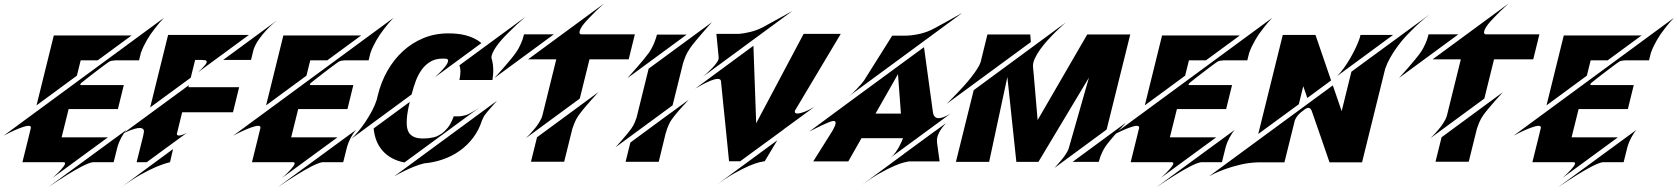

<svg xmlns="http://www.w3.org/2000/svg" viewBox="-91 -911 9444 1081"><path d="M341.8 -484.9 114.7 -317.9 211.9 -711.4H649.9L459 -571.3H363.3ZM180.2 143.1 621.6 -180.2Q613.8 -171.9 606 -160.2Q598.1 -148.4 591.3 -135.5Q584.5 -122.6 579.1 -109.4Q573.7 -96.2 570.8 -85.4L548.8 2.4H431.2Q421.4 3.4 405.3 9.8Q389.2 16.1 369.6 26.1Q350.1 36.1 328.6 48.6Q307.1 61 286.1 74.2Q236.3 105 180.2 143.1ZM-70.8 -147 832 -810.5Q805.2 -782.7 780.8 -750.5Q766.1 -731.9 756.3 -717.5Q746.6 -703.1 736.8 -686.3Q727.1 -669.4 718 -650.9Q709 -632.3 702.1 -612.8L691.9 -571.3H557.6Q555.7 -570.8 554.7 -570.8H554.2Q547.4 -570.8 536.4 -568.6Q525.4 -566.4 510.7 -554.7Q500 -546.9 479.7 -531.7Q459.5 -516.6 438.2 -500.2Q417 -483.9 399.2 -470Q381.3 -456.1 375 -450.7Q372.1 -448.7 368.9 -446Q365.7 -443.4 363.5 -440.7Q361.3 -438 361.1 -435.5Q360.8 -433.1 364.3 -432.1H606L572.8 -296.9H295.4L255.9 -137.7H516.6L204.6 90.8Q208.5 87.4 217 79.6Q225.6 71.8 235.1 62.3Q244.6 52.7 253.9 42.5Q263.2 32.2 269 23.7Q274.9 15.1 275.4 9.3Q275.9 3.4 268.6 2.4H35.2Q48.3 -50.8 58.6 -92.3Q64.9 -117.7 68.6 -132.6Q72.3 -147.5 75.2 -159.7Q78.1 -171.9 80.1 -180.2Q82 -188.5 82.5 -189Q84 -196.3 80.6 -199.5Q77.1 -202.6 69.8 -202.6Q62.5 -202.6 53 -200.2Q43.5 -197.8 32.2 -193.8Q21 -189.9 9 -185.1Q-2.9 -180.2 -14.6 -174.8Q-41.5 -162.6 -70.8 -147Z M982.9 -473.6 754.4 -306.2 855.5 -714.4H1310.5L1022.9 -503.4Q1044.9 -522.9 1057.6 -538.1Q1065.9 -546.9 1069.1 -552.2Q1072.3 -557.6 1072.8 -562Q1073.2 -566.4 1070.3 -569.3Q1067.4 -572.3 1059.1 -572.3Q1051.8 -572.3 1047.9 -573.7H1007.8ZM582.5 149.9 883.3 -71.8 866.2 2.4Q833 9.8 790 27.8Q750.5 44.4 699.5 73Q648.4 101.6 582.5 149.9ZM1165.5 -573.7 1468.8 -796.4Q1462.4 -791.5 1444.8 -776.4Q1427.2 -761.2 1406.7 -739Q1386.2 -716.8 1366.7 -689.5Q1347.2 -662.1 1336.9 -632.8L1322.3 -573.7ZM972.7 -431.6 969.7 -419.9H1255.4L1220.7 -278.8H934.6L904.8 -157.7Q904.8 -154.3 907 -151.1Q909.2 -147.9 916.5 -147.9Q922.9 -147.9 933.1 -151.1Q943.4 -154.3 959.5 -162.1Q959.5 -162.1 949.7 -154.8Q939.9 -147.5 924.1 -136Q908.2 -124.5 887.9 -109.6Q867.7 -94.7 846.7 -79.6Q797.4 -43.5 734.9 2.4H678.2L715.8 -148.9Q715.8 -150.9 716.3 -153.1Q716.8 -155.3 717.3 -157.7Q722.2 -176.8 715.3 -183.6Q708.5 -190.4 695.3 -190.4Q683.6 -190.4 668.2 -186Q652.8 -181.6 638.9 -176.3Q625 -170.9 614.5 -165.5Q604 -160.2 600.6 -158.7Z M1634.3 -484.9 1407.2 -317.9 1504.4 -711.4H1942.4L1751.5 -571.3H1655.8ZM1472.7 143.1 1914.1 -180.2Q1906.2 -171.9 1898.4 -160.2Q1890.6 -148.4 1883.8 -135.5Q1877 -122.6 1871.6 -109.4Q1866.2 -96.2 1863.3 -85.4L1841.3 2.4H1723.6Q1713.9 3.4 1697.8 9.8Q1681.6 16.1 1662.1 26.1Q1642.6 36.1 1621.1 48.6Q1599.6 61 1578.6 74.2Q1528.8 105 1472.7 143.1ZM1221.7 -147 2124.5 -810.5Q2097.7 -782.7 2073.2 -750.5Q2058.6 -731.9 2048.8 -717.5Q2039.1 -703.1 2029.3 -686.3Q2019.5 -669.4 2010.5 -650.9Q2001.5 -632.3 1994.6 -612.8L1984.4 -571.3H1850.1Q1848.1 -570.8 1847.2 -570.8H1846.7Q1839.8 -570.8 1828.9 -568.6Q1817.9 -566.4 1803.2 -554.7Q1792.5 -546.9 1772.2 -531.7Q1752 -516.6 1730.7 -500.2Q1709.5 -483.9 1691.7 -470Q1673.8 -456.1 1667.5 -450.7Q1664.6 -448.7 1661.4 -446Q1658.2 -443.4 1656 -440.7Q1653.8 -438 1653.6 -435.5Q1653.3 -433.1 1656.7 -432.1H1898.4L1865.2 -296.9H1587.9L1548.3 -137.7H1809.1L1497.1 90.8Q1501 87.4 1509.5 79.6Q1518.1 71.8 1527.6 62.3Q1537.1 52.7 1546.4 42.5Q1555.7 32.2 1561.5 23.7Q1567.4 15.1 1567.9 9.3Q1568.4 3.4 1561 2.4H1327.6Q1340.8 -50.8 1351.1 -92.3Q1357.4 -117.7 1361.1 -132.6Q1364.7 -147.5 1367.7 -159.7Q1370.6 -171.9 1372.6 -180.2Q1374.5 -188.5 1375 -189Q1376.5 -196.3 1373 -199.5Q1369.6 -202.6 1362.3 -202.6Q1355 -202.6 1345.5 -200.2Q1335.9 -197.8 1324.7 -193.8Q1313.5 -189.9 1301.5 -185.1Q1289.6 -180.2 1277.8 -174.8Q1251 -162.6 1221.7 -147Z M2867.7 -816.4Q2814 -770.5 2772 -727.5Q2746.6 -702.6 2731.7 -685.3Q2716.8 -668 2704.3 -650.4Q2691.9 -632.8 2683.8 -616Q2675.8 -599.1 2675.8 -585.9Q2676.8 -582 2677.7 -578.6Q2678.7 -575.2 2679.7 -571.8Q2691.4 -523.9 2682.1 -464.4L2681.6 -460.4H2495.6Q2501 -485.4 2501.2 -507.3Q2501.5 -529.3 2495.1 -543ZM2012.7 -188 2216.3 -337.4Q2202.1 -281.7 2199.5 -241Q2196.8 -200.2 2205.1 -176.8Q2210 -163.1 2219 -154.3Q2228 -145.5 2239.3 -140.4Q2250.5 -135.3 2263.7 -133.3Q2276.9 -131.3 2290 -131.3Q2293.5 -131.3 2298.6 -131.6Q2303.7 -131.8 2308.3 -132.1Q2313 -132.3 2316.7 -132.6Q2320.3 -132.8 2321.3 -132.8Q2332 -133.8 2350.1 -137.7Q2368.2 -141.6 2388.4 -154.1Q2408.7 -166.5 2428.7 -190.4Q2448.7 -214.4 2463.4 -255.9H2488.3Q2498.5 -255.9 2509.3 -257.8Q2519 -259.3 2530 -262.2Q2541 -265.1 2552.2 -271.5Q2563.5 -277.3 2574 -283.7Q2584.5 -290 2592.8 -295.4Q2602.5 -301.8 2610.8 -307.6L2186 3.9Q2108.4 -11.7 2064.2 -61Q2020 -110.4 2012.7 -188ZM2226.6 -379.4 1887.2 -129.9Q1905.3 -146 1926.5 -171.4Q1947.8 -196.8 1967.5 -226.6Q1987.3 -256.3 2004.2 -288.3Q2021 -320.3 2030.3 -350.1L2036.6 -376Q2054.2 -448.2 2089.8 -511.5Q2125.5 -574.7 2176.3 -621.8Q2227.1 -668.9 2292 -696Q2356.9 -723.1 2434.1 -723.1Q2458.5 -723.1 2483.4 -720.7Q2508.3 -718.3 2532 -711.9Q2555.7 -705.6 2577.9 -695.1Q2600.1 -684.6 2619.6 -668.5L2356.4 -475.1Q2361.8 -480 2371.3 -489Q2380.9 -498 2391.4 -508.8Q2401.9 -519.5 2411.6 -531.2Q2421.4 -543 2426.8 -553Q2432.1 -563 2431.9 -570.3Q2431.6 -577.6 2421.9 -580.1Q2417 -580.6 2411.9 -580.8Q2406.7 -581.1 2401.4 -581.1Q2360.4 -581.1 2331.3 -563.2Q2302.2 -545.4 2282.2 -517.1Q2262.2 -488.8 2249.5 -453.9Q2236.8 -418.9 2228 -385.3ZM2127.4 82.5 2707.5 -343.8Q2704.1 -340.3 2695.1 -330.1Q2686 -319.8 2675 -307.4Q2664.1 -294.9 2653.1 -282Q2642.1 -269 2635.7 -259.8Q2632.3 -253.9 2629.2 -247.1Q2626 -240.2 2623 -233.9Q2605.5 -178.7 2573 -135.7Q2540.5 -92.8 2497.6 -62.3Q2454.6 -31.7 2403.3 -13.9Q2352.1 3.9 2296.9 8.8Q2268.6 15.6 2238.8 27.8Q2209 40 2184.1 52.2Q2155.3 66.4 2127.4 82.5Z M2932.6 -138.2 3277.8 -392.1Q3254.9 -366.7 3233.4 -342.8Q3221.2 -328.6 3212.9 -319.1Q3204.6 -309.6 3196.3 -299.6Q3188 -289.6 3180.4 -280Q3172.9 -270.5 3167.5 -262.7Q3152.8 -241.7 3144.3 -220.9Q3135.7 -200.2 3131.8 -187.5L3085.4 -0.5H2898.4ZM3027.3 -717.8 2692.4 -471.7Q2696.8 -476.1 2712.2 -493.2Q2727.5 -510.3 2746.6 -532.2Q2765.6 -554.2 2784.7 -577.1Q2803.7 -600.1 2814.9 -616.7Q2823.7 -629.4 2830.6 -642.3Q2837.4 -655.3 2842.5 -667Q2847.7 -678.7 2851.1 -688.7Q2854.5 -698.7 2856 -705.6L2859.4 -717.8ZM3179.7 -717.8H3483.4L3448.7 -577.1H3228L3173.3 -356L2870.1 -133.3Q2892.1 -154.3 2910.6 -176.3Q2921.9 -189 2928.7 -198.2Q2935.5 -207.5 2942.1 -217.8Q2948.7 -228 2954.1 -238.5Q2959.5 -249 2962.4 -259.3L3041 -577.1H2882.3L3309.1 -890.6Q3260.3 -846.7 3226.6 -810.5Q3206.1 -789.1 3195.6 -775.9Q3185.1 -762.7 3178.7 -750.7Q3172.4 -738.8 3171.6 -729.7Q3170.9 -720.7 3179.7 -717.8Z M3561 -524.4 3917.5 -786.1Q3913.1 -781.7 3897.9 -764.6Q3882.8 -747.6 3863.8 -725.6Q3844.7 -703.6 3825.7 -680.7Q3806.6 -657.7 3795.4 -641.6Q3777.8 -616.7 3768.1 -592.3Q3758.3 -567.9 3754.4 -553.7L3695.8 -317.9L3374 -81.5Q3377 -84.5 3388.2 -96.9Q3399.4 -109.4 3413.3 -125.5Q3427.2 -141.6 3441.2 -158.4Q3455.1 -175.3 3463.4 -187Q3475.6 -204.1 3482.7 -221.7Q3489.7 -239.3 3493.2 -249.5ZM3685.5 -275.9V-275.4L3786.1 -349.1Q3766.1 -327.6 3748 -307.6Q3737.3 -295.9 3730.2 -287.6Q3723.1 -279.3 3716.3 -271Q3709.5 -262.7 3702.9 -254.4Q3696.3 -246.1 3691.9 -239.7Q3682.6 -226.6 3676.3 -213.1Q3669.9 -199.7 3666 -188.5Q3661.1 -175.8 3658.7 -164.1H3657.7L3617.7 0H3431.2L3458 -108.4ZM3775.4 -716.3 3440.9 -470.7Q3444.8 -475.1 3460.2 -492.2Q3475.6 -509.3 3494.6 -531Q3513.7 -552.7 3532.7 -575.9Q3551.8 -599.1 3563.5 -615.2Q3575.2 -632.8 3583.7 -650.4Q3592.3 -668 3597.2 -682.6Q3603.5 -699.2 3607.4 -714.8H3607.9L3608.4 -716.3Z M4385.3 -289.1Q4379.4 -272 4399.4 -272Q4413.1 -272 4436.8 -280.8Q4460.4 -289.6 4493.2 -308.6Q4492.7 -308.1 4481.9 -300.3Q4471.2 -292.5 4454.8 -280.5Q4438.5 -268.6 4418.5 -253.9Q4398.4 -239.3 4379.9 -225.6Q4361.3 -211.9 4345.7 -200.7Q4330.1 -189.5 4322.3 -183.6L4321.8 -182.6L4076.2 -2.9H4013.7Q4001 -128.4 3991.2 -227.5Q3984.9 -287.1 3981.4 -321.8Q3978 -356.4 3975.1 -385.5Q3972.2 -414.6 3970.2 -433.6Q3968.3 -452.6 3968.3 -453.1Q3967.3 -466.8 3950.2 -466.8Q3935.5 -466.8 3914.1 -458.3Q3892.6 -449.7 3872.1 -439.5Q3848.6 -427.2 3823.2 -412.1L4150.9 -653.3L4166.5 -217.3L4433.6 -720.2H4642.6ZM4285.2 -121.1 4214.4 -2.9H4211.4Q4205.1 -2.4 4183.8 2.7Q4162.6 7.8 4127.2 22.7Q4091.8 37.6 4042.7 65.2Q3993.7 92.8 3931.6 138.7ZM3867.7 -480Q3873 -484.4 3887.7 -497.6Q3902.3 -510.7 3918 -526.9Q3933.6 -543 3945.1 -559.3Q3956.5 -575.7 3955.1 -585.9V-590.3L3942.4 -720.2H4069.3Q4082.5 -721.2 4098.9 -723.9Q4115.2 -726.6 4133.5 -731.2Q4151.9 -735.8 4171.1 -742.9Q4190.4 -750 4209 -760.3Q4235.4 -774.9 4261.7 -789.3Q4288.1 -803.7 4310.3 -815.9Q4332.5 -828.1 4348.6 -837.2Q4364.7 -846.2 4370.6 -849.6Z M5327.6 -838.9 4683.6 -365.7Q4697.3 -375.5 4710.9 -388.4Q4724.6 -401.4 4736.8 -414.3Q4749 -427.2 4758.5 -438.5Q4768.1 -449.7 4772.9 -456.5L4931.6 -709H4932.1L4932.6 -710H4999.5Q5041.5 -710 5086.7 -720.2Q5131.8 -730.5 5168.5 -751Q5194.3 -764.6 5220.5 -779.1Q5246.6 -793.5 5268.3 -805.7Q5290 -817.9 5305.9 -826.7Q5321.8 -835.4 5327.6 -838.9ZM5160.6 -284.7Q5161.6 -276.9 5163.6 -269.8Q5165.5 -262.7 5169.4 -257.3Q5173.3 -252 5179.2 -248.8Q5185.1 -245.6 5193.8 -245.6Q5205.1 -245.6 5221.4 -251.5Q5237.8 -257.3 5261.2 -271.5L4924.3 -24.4Q4939.5 -36.6 4951.4 -53.5Q4963.4 -70.3 4971.9 -86.4Q4980.5 -102.5 4985.8 -115.2Q4991.2 -127.9 4993.2 -132.8H4759.3L4685.1 -2.4H4487.8L4595.7 -174.3Q4611.3 -201.2 4613.5 -215.6Q4615.7 -230 4602.1 -230Q4593.8 -230 4574.5 -222.2Q4555.2 -214.4 4533.7 -204.3Q4512.2 -194.3 4492.9 -184.3Q4473.6 -174.3 4464.8 -169.9L4704.1 -346.7L5111.3 -645.5L5160.2 -289.1L5160.6 -287.1Q5160.6 -285.2 5160.6 -284.7ZM4838.4 -271.5H4981.4L4964.8 -493.7ZM5175.8 -174.3 5233.9 -216.8Q5225.1 -207 5215.6 -194.8Q5206.1 -182.6 5198.5 -168.9Q5190.9 -155.3 5186.8 -140.4Q5182.6 -125.5 5184.6 -111.3Q5185.1 -108.9 5185.1 -105L5199.2 -2.4H5026.9Q5020.5 -1.5 4999.5 3.4Q4978.5 8.3 4943.8 23.2Q4909.2 38.1 4860.8 65.2Q4812.5 92.3 4751.5 137.2L4998.5 -44.4V-44.9L5175.8 -174.8Z M5712.9 -674.3 5238.8 -326.2Q5246.1 -333.5 5261.7 -349.1Q5277.3 -364.7 5296.9 -385.3Q5316.4 -405.8 5337.9 -429.4Q5359.4 -453.1 5377.9 -477.1Q5396.5 -501 5410.6 -522.7Q5424.8 -544.4 5430.2 -561.5L5468.3 -716.8H5709.5ZM5947.8 0.5 6248 -220.2Q6224.1 -194.3 6202.1 -169.9Q6189.5 -155.8 6180.9 -146Q6172.4 -136.2 6164.1 -126.2Q6155.8 -116.2 6147.9 -106.4Q6140.1 -96.7 6134.8 -88.9Q6124 -73.2 6116.5 -57.4Q6108.9 -41.5 6104 -28.8Q6098.6 -13.7 6095.2 0.5V-1.5L6094.7 0.5ZM6040 -474.1 5755.4 0.5H5631.3L5580.6 -477.5L5478 0.5H5291L5391.1 -403.3L5909.7 -784.7Q5904.8 -780.3 5888.7 -765.9Q5872.6 -751.5 5851.3 -730.5Q5830.1 -709.5 5807.1 -684.1Q5784.2 -658.7 5765.1 -632.3Q5746.1 -606 5734.6 -580.3Q5723.1 -554.7 5725.1 -534.2Q5725.1 -534.2 5726.3 -521Q5727.5 -507.8 5729.5 -486.8Q5731.4 -465.8 5733.6 -439Q5735.8 -412.1 5738.3 -384.3Q5744.1 -318.4 5751 -234.9L6030.3 -716.8H6272.5L6139.6 -181.6L5846.2 34.2Q5865.7 13.2 5882.3 -6.8Q5892.1 -18.6 5898.2 -26.6Q5904.3 -34.7 5909.9 -43.5Q5915.5 -52.2 5919.9 -60.5Q5924.3 -68.8 5926.3 -76.2Z M6581.5 -484.9 6354.5 -317.9 6451.7 -711.4H6889.6L6698.7 -571.3H6603ZM6419.9 143.1 6861.3 -180.2Q6853.5 -171.9 6845.7 -160.2Q6837.9 -148.4 6831.1 -135.5Q6824.2 -122.6 6818.8 -109.4Q6813.5 -96.2 6810.5 -85.4L6788.6 2.4H6670.9Q6661.1 3.4 6645 9.8Q6628.9 16.1 6609.4 26.1Q6589.8 36.1 6568.4 48.6Q6546.9 61 6525.9 74.2Q6476.1 105 6419.9 143.1ZM6168.9 -147 7071.8 -810.5Q7044.9 -782.7 7020.5 -750.5Q7005.9 -731.9 6996.1 -717.5Q6986.3 -703.1 6976.6 -686.3Q6966.8 -669.4 6957.8 -650.9Q6948.7 -632.3 6941.9 -612.8L6931.6 -571.3H6797.4Q6795.4 -570.8 6794.4 -570.8H6793.9Q6787.1 -570.8 6776.1 -568.6Q6765.1 -566.4 6750.5 -554.7Q6739.7 -546.9 6719.5 -531.7Q6699.2 -516.6 6678 -500.2Q6656.7 -483.9 6638.9 -470Q6621.1 -456.1 6614.7 -450.7Q6611.8 -448.7 6608.6 -446Q6605.5 -443.4 6603.3 -440.7Q6601.1 -438 6600.8 -435.5Q6600.6 -433.1 6604 -432.1H6845.7L6812.5 -296.9H6535.2L6495.6 -137.7H6756.3L6444.3 90.8Q6448.2 87.4 6456.8 79.6Q6465.3 71.8 6474.9 62.3Q6484.4 52.7 6493.7 42.5Q6502.9 32.2 6508.8 23.7Q6514.6 15.1 6515.1 9.3Q6515.6 3.4 6508.3 2.4H6274.9Q6288.1 -50.8 6298.3 -92.3Q6304.7 -117.7 6308.3 -132.6Q6312 -147.5 6314.9 -159.7Q6317.9 -171.9 6319.8 -180.2Q6321.8 -188.5 6322.3 -189Q6323.7 -196.3 6320.3 -199.5Q6316.9 -202.6 6309.6 -202.6Q6302.2 -202.6 6292.7 -200.2Q6283.2 -197.8 6272 -193.8Q6260.7 -189.9 6248.8 -185.1Q6236.8 -180.2 6225.1 -174.8Q6198.2 -162.6 6168.9 -147Z M7517.6 -507.3 7959.5 -831.1Q7904.3 -788.6 7855.5 -738.8Q7826.7 -710.4 7807.6 -688Q7788.6 -665.5 7770 -639.4Q7751.5 -613.3 7735.1 -584.2Q7718.8 -555.2 7708 -524.4L7577.6 2.9H7394.5Q7366.7 -77.1 7345.2 -140.1Q7332 -178.2 7324.2 -200.4Q7316.4 -222.7 7310.1 -241.2Q7303.7 -259.8 7299.3 -272Q7294.9 -284.2 7294.9 -284.7Q7288.6 -303.7 7275.4 -303.7Q7266.1 -303.7 7253.9 -294.4Q7228 -275.9 7216.1 -261.5Q7204.1 -247.1 7199.2 -233.4L7140.6 2.9H6994.1Q6941.9 4.4 6894.3 15.6Q6846.7 26.9 6809.1 40.3Q6771.5 53.7 6746.8 65.9Q6722.2 78.1 6716.3 81.5L7413.1 -430.2L7462.9 -285.2ZM7752.4 -714.4 7437.5 -482.9Q7455.1 -500 7474.4 -526.6Q7493.7 -553.2 7511.2 -583.5Q7528.8 -613.8 7543 -644Q7557.1 -674.3 7564.9 -698.2L7568.8 -714.4ZM7221.7 -324.2 6993.2 -156.7 7131.3 -714.4H7315.4L7403.3 -458L7269.5 -359.4L7246.6 -425.8Z M8025.4 -138.2 8370.6 -392.1Q8347.7 -366.7 8326.2 -342.8Q8314 -328.6 8305.7 -319.1Q8297.4 -309.6 8289.1 -299.6Q8280.8 -289.6 8273.2 -280Q8265.6 -270.5 8260.3 -262.7Q8245.6 -241.7 8237.1 -220.9Q8228.5 -200.2 8224.6 -187.5L8178.2 -0.5H7991.2ZM8120.1 -717.8 7785.2 -471.7Q7789.6 -476.1 7804.9 -493.2Q7820.3 -510.3 7839.4 -532.2Q7858.4 -554.2 7877.4 -577.1Q7896.5 -600.1 7907.7 -616.7Q7916.5 -629.4 7923.3 -642.3Q7930.2 -655.3 7935.3 -667Q7940.4 -678.7 7943.8 -688.7Q7947.3 -698.7 7948.7 -705.6L7952.1 -717.8ZM8272.5 -717.8H8576.2L8541.5 -577.1H8320.8L8266.1 -356L7962.9 -133.3Q7984.9 -154.3 8003.4 -176.3Q8014.6 -189 8021.5 -198.2Q8028.3 -207.5 8034.9 -217.8Q8041.5 -228 8046.9 -238.5Q8052.2 -249 8055.2 -259.3L8133.8 -577.1H7975.1L8401.9 -890.6Q8353 -846.7 8319.3 -810.5Q8298.8 -789.1 8288.3 -775.9Q8277.8 -762.7 8271.5 -750.7Q8265.1 -738.8 8264.4 -729.7Q8263.7 -720.7 8272.5 -717.8Z M8843.3 -484.9 8616.2 -317.9 8713.4 -711.4H9151.4L8960.4 -571.3H8864.7ZM8681.6 143.1 9123 -180.2Q9115.2 -171.9 9107.4 -160.2Q9099.6 -148.4 9092.8 -135.5Q9085.9 -122.6 9080.6 -109.4Q9075.2 -96.2 9072.3 -85.4L9050.3 2.4H8932.6Q8922.9 3.4 8906.7 9.8Q8890.6 16.1 8871.1 26.1Q8851.6 36.1 8830.1 48.6Q8808.6 61 8787.6 74.2Q8737.8 105 8681.6 143.1ZM8430.7 -147 9333.5 -810.5Q9306.6 -782.7 9282.2 -750.5Q9267.6 -731.9 9257.8 -717.5Q9248 -703.1 9238.3 -686.3Q9228.5 -669.4 9219.5 -650.9Q9210.4 -632.3 9203.6 -612.8L9193.4 -571.3H9059.1Q9057.1 -570.8 9056.2 -570.8H9055.7Q9048.8 -570.8 9037.8 -568.6Q9026.9 -566.4 9012.2 -554.7Q9001.5 -546.9 8981.2 -531.7Q8960.9 -516.6 8939.7 -500.2Q8918.5 -483.9 8900.6 -470Q8882.8 -456.1 8876.5 -450.7Q8873.5 -448.7 8870.4 -446Q8867.2 -443.4 8865 -440.7Q8862.8 -438 8862.5 -435.5Q8862.3 -433.1 8865.7 -432.1H9107.4L9074.2 -296.9H8796.9L8757.3 -137.7H9018.1L8706.1 90.8Q8710 87.4 8718.5 79.6Q8727.1 71.8 8736.6 62.3Q8746.1 52.7 8755.4 42.5Q8764.6 32.2 8770.5 23.7Q8776.4 15.1 8776.9 9.3Q8777.3 3.4 8770 2.4H8536.6Q8549.8 -50.8 8560.1 -92.3Q8566.4 -117.7 8570.1 -132.6Q8573.7 -147.5 8576.7 -159.7Q8579.6 -171.9 8581.5 -180.2Q8583.5 -188.5 8584 -189Q8585.4 -196.3 8582 -199.5Q8578.6 -202.6 8571.3 -202.6Q8564 -202.6 8554.4 -200.2Q8544.9 -197.8 8533.7 -193.8Q8522.5 -189.9 8510.5 -185.1Q8498.5 -180.2 8486.8 -174.8Q8460 -162.6 8430.7 -147Z"/></svg>

Font: Facon
Style: Bold Italic
Weight: 700
Italic angle: -12°
Designer: Google
Version: Version 2.001150; 2014